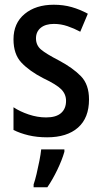

<svg xmlns="http://www.w3.org/2000/svg" viewBox="-20 -570 430 811"><path d="M356 -150Q356 -72 309.5 -31Q263 10 179 10Q136 10 100.5 1.5Q65 -7 37 -21V-117Q64 -99 101 -86.5Q138 -74 175 -74Q217 -74 238 -92.5Q259 -111 259 -144Q259 -172 239 -192.5Q219 -213 162 -240Q104 -270 70.5 -305.5Q37 -341 37 -404Q37 -472 84 -511Q131 -550 207 -550Q248 -550 283 -540Q318 -530 351 -512L319 -436Q293 -450 265 -459.5Q237 -469 208 -469Q172 -469 152 -452.5Q132 -436 132 -408Q132 -379 153 -361Q174 -343 230 -314Q288 -283 322 -248Q356 -213 356 -150ZM252 71Q242 106 222 147.5Q202 189 180 221H122V209Q128 192 134.5 164.5Q141 137 146.5 109Q152 81 154 61H252Z"/></svg>

Font: Noto Sans Khmer Condensed Medium
Style: Regular
Weight: 500
Width: 3
Designer: Danh Hong and the Monotype Design Team
Foundry: Monotype Imaging Inc.
Version: Version 2.004; ttfautohint (v1.8.4.7-5d5b)